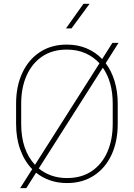

<svg xmlns="http://www.w3.org/2000/svg" viewBox="-20 -956 706 1013"><path d="M601.1 -408.7V-302.2Q601.1 -209.5 568.4 -139.2Q535.6 -68.8 475.3 -29.5Q415 9.8 333.5 9.8Q285.2 9.8 244.1 -4.4Q203.1 -18.6 170.4 -44.9L118.7 36.6H86.4L149.9 -63.5Q109.4 -105 87.2 -166Q64.9 -227.1 64.9 -302.2V-408.7Q64.9 -501.5 97.9 -571.8Q130.9 -642.1 190.9 -681.4Q251 -720.7 332.5 -720.7Q390.1 -720.7 437.3 -700.7Q484.4 -680.7 519 -644.5L573.2 -730H605.5L537.6 -622.6Q567.9 -582.5 584.5 -528.1Q601.1 -473.6 601.1 -408.7ZM91.8 -302.2Q91.8 -164.6 164.6 -86.4L504.9 -622.1Q473.6 -656.2 430.4 -675.3Q387.2 -694.3 332.5 -694.3Q256.3 -694.3 202.6 -658Q148.9 -621.6 120.4 -557.4Q91.8 -493.2 91.8 -409.7ZM574.7 -302.2V-409.7Q574.7 -523.9 522.5 -599.1L184.6 -67.4Q213.9 -43 251.2 -29.8Q288.6 -16.6 333.5 -16.6Q410.2 -16.6 464.1 -53.2Q518.1 -89.8 546.4 -154.3Q574.7 -218.8 574.7 -302.2ZM328.1 -806.2 420.4 -936H452.6L357.4 -806.2Z"/></svg>

Font: Vazirmatn UI Thin
Style: Regular
Weight: 100
Designer: Saber Rastikerdar
Foundry: Saber Rastikerdar
Version: Version 33.003